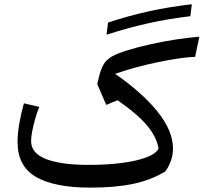

<svg xmlns="http://www.w3.org/2000/svg" viewBox="-20 -859 940 886"><path d="M858.4 -784.2Q761.2 -772.9 666 -752Q570.8 -731 471.7 -698.7L478.5 -754.9Q576.7 -787.1 668 -807.1Q759.3 -827.1 865.2 -839.4ZM899.9 -689.5 880.4 -596.7Q847.7 -595.7 801.3 -588.9Q754.9 -582 703.1 -571Q651.4 -560.1 601.6 -546.4Q551.8 -532.7 511.2 -518.1Q635.3 -432.6 706.8 -344Q778.3 -255.4 778.3 -172.4Q778.3 -144 768.3 -116.2Q758.3 -88.4 742.2 -67.4Q677.2 -28.3 595 -10.7Q512.7 6.8 397.5 6.8Q231.4 6.8 146.2 -42.5Q61 -91.8 61 -203.6Q61 -242.7 69.1 -289.1Q77.1 -335.4 90.3 -382.3L161.1 -365.7Q151.4 -341.8 142.8 -312Q134.3 -282.2 128.9 -254.6Q123.5 -227.1 123.5 -208Q123.5 -151.9 192.6 -125Q261.7 -98.1 389.6 -98.1Q476.6 -98.1 545.2 -107.4Q613.8 -116.7 657.2 -133.5Q700.7 -150.4 711.9 -173.8Q701.2 -230.5 656.5 -282.5Q611.8 -334.5 522.5 -396.5L470.2 -375L428.7 -471.2L436.5 -503.4Q445.3 -540.5 458.3 -562.3Q471.2 -584 496.8 -598.4Q522.5 -612.8 568.4 -627Q616.7 -642.1 675.5 -655Q734.4 -668 793.2 -677Q852.1 -686 899.9 -689.5Z"/></svg>

Font: Pinar-DS2-FD Medium
Style: Regular
Weight: 500
Designer: Amin Abedi
Version: Version 3.000